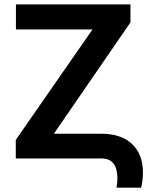

<svg xmlns="http://www.w3.org/2000/svg" viewBox="-20 -732 731 887"><path d="M632.1 134.9H518.1Q522.4 112.9 522.4 93.4Q522.4 70.7 516.9 49.2Q511.4 27.7 495 13.8Q478.7 0 446.4 0H52.9V-85.6L407.3 -595.9H53.6V-711.6H582.7V-628.6L229 -114.3H446.4Q540.1 -114.3 590.2 -66.6Q640.3 -18.8 640.3 65.3Q640.3 100.5 632.1 134.9Z"/></svg>

Font: Interface
Style: Bold
Weight: 700
Designer: Rasmus Andersson
Foundry: rsms
Version: Version 1.8